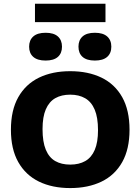

<svg xmlns="http://www.w3.org/2000/svg" viewBox="-20 -974 733 1002"><path d="M346.5 7.5Q253 7.5 183.5 -26.2Q114 -60 75.5 -127.8Q37 -195.5 37 -297Q37 -399 75.5 -467Q114 -535 183.5 -568.8Q253 -602.5 346.5 -602.5Q440 -602.5 509.8 -568.8Q579.5 -535 617.8 -466.8Q656 -398.5 656 -297Q656 -196 617.8 -128Q579.5 -60 509.8 -26.2Q440 7.5 346.5 7.5ZM346.5 -115Q392.5 -115 425 -133.5Q457.5 -152 474.5 -191.8Q491.5 -231.5 491.5 -294.5Q491.5 -361 474.2 -401.8Q457 -442.5 424.5 -461.2Q392 -480 346.5 -480Q301 -480 268.8 -461.8Q236.5 -443.5 219.2 -403.8Q202 -364 202 -300.5Q202 -233.5 219 -192.8Q236 -152 268.2 -133.5Q300.5 -115 346.5 -115ZM475 -658Q432.5 -658 411 -677Q389.5 -696 389.5 -730.5Q389.5 -764.5 411 -783.8Q432.5 -803 475 -803Q517.5 -803 539.2 -783.8Q561 -764.5 561 -730.5Q561 -696 539.2 -677Q517.5 -658 475 -658ZM218 -658Q175.5 -658 153.8 -677Q132 -696 132 -730.5Q132 -764.5 153.8 -783.8Q175.5 -803 218 -803Q260.5 -803 282 -783.8Q303.5 -764.5 303.5 -730.5Q303.5 -696 282 -677Q260.5 -658 218 -658ZM162.5 -858.5V-954.5H530.5V-858.5Z"/></svg>

Font: Encode Sans SC
Style: Bold
Weight: 700
Version: Version 3.002